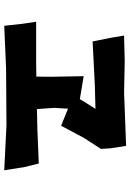

<svg xmlns="http://www.w3.org/2000/svg" viewBox="128 -802 626 923"><g transform="rotate(90 441.5 -340.0)"><path d="M84 -200.2 93.8 -134.8 103.5 -46.9 307.6 -55.7 581.1 -57.6 797.9 -46.9 783.2 -141.6 765.6 -212.9 597.7 -206.1 503.9 -204.1 498 -286.1 502 -353.5 584 -320.3 643.6 -431.6 695.3 -511.7 692.4 -558.6 680.7 -632.8 424.8 -623 273.4 -626 150.4 -623 160.2 -564.5 178.7 -471.7 389.6 -482.4 502.9 -485.4 470.7 -434.6 456.1 -410.2 428.7 -415 345.7 -428.7 348.6 -271.5 347.7 -201.2 276.4 -200.2Z"/></g></svg>

Font: MaokenAssortedSans-TC
Style: Regular
Weight: 500
Version: Version 0.83